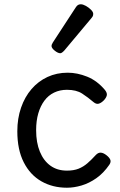

<svg xmlns="http://www.w3.org/2000/svg" viewBox="-20 -859 561 898"><path d="M293 19Q226 19 173.5 -11Q121 -41 91 -100Q61 -159 61 -245Q61 -305 78.5 -355.5Q96 -406 127.5 -442.5Q159 -479 202 -499Q245 -519 297 -519Q341 -519 387.5 -500.5Q434 -482 471 -438Q482 -424 479.5 -413Q477 -402 466 -390Q453 -377 441.5 -374Q430 -371 418 -381Q391 -404 364 -421.5Q337 -439 293 -439Q260 -439 233 -426Q206 -413 187.5 -388Q169 -363 159 -328.5Q149 -294 149 -250Q149 -192 166.5 -149.5Q184 -107 216 -84Q248 -61 293 -61Q325 -61 347.5 -70Q370 -79 389 -95.5Q408 -112 429 -135Q440 -146 452 -145Q464 -144 478 -133Q492 -122 496 -111.5Q500 -101 491 -88Q464 -49 430.5 -25.5Q397 -2 361.5 8.5Q326 19 293 19ZM262 -610Q251 -610 236 -622Q221 -634 221 -644Q221 -647 222 -650Q223 -653 227 -660L334 -824Q339 -832 344.5 -835.5Q350 -839 358 -839Q368 -839 381.5 -831.5Q395 -824 405.5 -813.5Q416 -803 416 -794Q416 -787 413.5 -782.5Q411 -778 404 -770L281 -623Q269 -610 262 -610Z"/></svg>

Font: Playwrite US Modern
Style: Regular
Weight: 400
Designer: Veronika Burian, José Scaglione
Foundry: TypeTogether
Version: Version 1.002